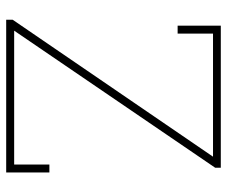

<svg xmlns="http://www.w3.org/2000/svg" viewBox="-78 -674 751 636"><g transform="rotate(90 298.0 -355.5)"><path d="M44.9 0V-21.5L498.5 -685.1H90.8V-567.9H64.5V-710.9H535.2V-692.4L81.1 -26.4H524.4V-143.1H550.8V0Z"/></g></svg>

Font: Roboto Slab LO Thin
Style: Regular
Weight: 250
Designer: Google
Version: Version 2.00;September 28, 2018;FontCreator 11.5.0.2427 64-b